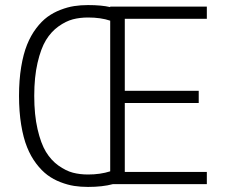

<svg xmlns="http://www.w3.org/2000/svg" viewBox="-20 -726 890 757"><path d="M327 11Q298 11 272.2 7Q246.5 3 218.5 -7.8Q190.5 -18.5 167.2 -35.8Q144 -53 122.8 -81Q101.5 -109 86.8 -145.5Q72 -182 63.5 -233.8Q55 -285.5 55 -348Q55 -410.5 63.5 -462Q72 -513.5 86.8 -550Q101.5 -586.5 122.8 -614.5Q144 -642.5 167.2 -659.5Q190.5 -676.5 218.5 -687.2Q246.5 -698 272.2 -702Q298 -706 327 -706Q380.5 -706 414.5 -698V-700H795.5V-652H472V-368H763.5V-320H472V-48H795.5V0H425Q384 11 327 11ZM115 -348Q115 -273.5 128 -217Q141 -160.5 161.2 -127.2Q181.5 -94 210.5 -73.2Q239.5 -52.5 267.2 -45.2Q295 -38 327 -38Q375.5 -38 414.5 -50.5V-644.5Q377.5 -657 327 -657Q295 -657 267.2 -649.8Q239.5 -642.5 210.5 -621.8Q181.5 -601 161.2 -567.8Q141 -534.5 128 -478.2Q115 -422 115 -348Z"/></svg>

Font: League Mono Wide UltraLight
Style: Regular
Weight: 200
Width: 8
Designer: Tyler Finck
Foundry: The League of Moveable Type / Tyler Finck
Version: Version 2.210